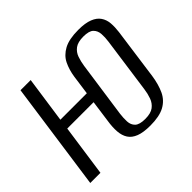

<svg xmlns="http://www.w3.org/2000/svg" viewBox="-124 -661 827 827"><g transform="rotate(-45 289.5 -247.5)"><path d="M364.9 8.4Q322.7 8.4 297.4 -1.5Q272.1 -11.4 260.2 -30Q248.2 -48.5 246.2 -75.5Q244.2 -102.4 249.6 -136.8L282.2 -372.3Q287.8 -409.5 302.1 -438.9Q316.5 -468.3 348.5 -485.7Q380.4 -503 436.9 -503Q478.9 -503 504.2 -492.9Q529.5 -482.9 541.6 -465Q553.8 -447.2 555.8 -423.6Q557.7 -400 554.1 -372.3L521.6 -137.1Q514.8 -91.3 499.4 -58.6Q483.9 -26 452.3 -8.8Q420.7 8.4 364.9 8.4ZM7.1 0 77.1 -495H139.1L108.8 -283.8H286.9L280.8 -235.9H102.8L69.1 0ZM369.5 -27.4Q403.7 -27.4 421.2 -40.6Q438.7 -53.8 446.5 -75.4Q454.3 -97 457.4 -120.8L493 -375.2Q496.4 -398.6 494.9 -419.7Q493.4 -440.8 479.9 -454Q466.5 -467.2 432.3 -467.2Q398.1 -467.2 380.5 -454Q363 -440.8 355.7 -419.7Q348.5 -398.6 345 -375.2L308.7 -120.8Q305.6 -97 306.6 -75.4Q307.6 -53.8 321.4 -40.6Q335.3 -27.4 369.5 -27.4Z"/></g></svg>

Font: Alumni Sans SC Thin
Style: Italic
Weight: 100
Italic angle: -8°
Designer: Robert E. Leuschke
Foundry: Robert E. Leuschke
Version: Version 1.016